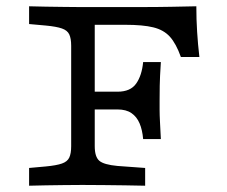

<svg xmlns="http://www.w3.org/2000/svg" viewBox="-20 -591 723 611"><path d="M206.5 -201.6V-445.2Q206.5 -468.5 200.4 -481.5Q194.4 -494.4 177 -500.4Q159.7 -506.5 125.8 -509.7L72.6 -514.5V-571Q96.8 -570.2 125.4 -569.8Q154 -569.4 182.7 -569Q211.3 -568.5 235.5 -568.5H245.2H420.2Q479.8 -568.5 525 -569.4Q570.2 -570.2 604.8 -571Q604.8 -529 607.3 -489.9Q609.7 -450.8 614.5 -409.7H555.6Q540.3 -452.4 520.6 -474.2Q500.8 -496 467.7 -504Q434.7 -512.1 378.2 -512.1H281.5V-201.6ZM246.8 -242.7V-299.2H437.9V-242.7ZM435.5 -148.4Q433.1 -177.4 424.2 -198.4Q415.3 -219.4 398.4 -231Q381.5 -242.7 354 -242.7V-299.2Q395.2 -299.2 413.3 -325Q431.5 -350.8 435.5 -393.5H491.9Q488.7 -344.4 488.3 -318.1Q487.9 -291.9 487.9 -271Q487.9 -257.3 487.9 -241.1Q487.9 -225 489.1 -203.2Q490.3 -181.5 491.9 -148.4ZM235.5 -2.4Q211.3 -2.4 182.7 -2Q154 -1.6 125.4 -1.2Q96.8 -0.8 72.6 0V-56.5L125.8 -61.3Q159.7 -64.5 177 -70.6Q194.4 -76.6 200.4 -89.5Q206.5 -102.4 206.5 -125.8V-201.6H281.5V-125.8Q281.5 -91.9 296 -79.4Q310.5 -66.9 354 -62.9L441.9 -56.5V0Q412.1 -0.8 378.2 -1.2Q344.4 -1.6 311.3 -2Q278.2 -2.4 249.2 -2.4H244.4Z"/></svg>

Font: Playfair 5pt SemiExpanded Light
Style: Regular
Weight: 300
Width: 6
Designer: Claus Eggers Sørensen
Foundry: Claus Eggers Sørensen
Version: Version 2.203